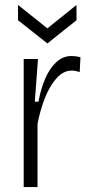

<svg xmlns="http://www.w3.org/2000/svg" viewBox="-20 -758 367 778"><path d="M76 0V-318V-519H134L121 -346H136Q145 -397 163 -439Q181 -481 208 -506Q235 -531 269 -531Q277 -531 286 -530Q295 -529 306 -526L303 -466Q294 -469 286.5 -470.5Q279 -472 271 -472Q237 -472 209.5 -441.5Q182 -411 162.5 -362Q143 -313 132 -256V0ZM53 -738 172 -643 290 -738V-676L172 -582L53 -676Z"/></svg>

Font: Bricolage Grotesque SemiCondensed ExtraLight
Style: Regular
Weight: 250
Width: 4
Designer: Mathieu Triay
Foundry: Atelier Triay
Version: Version 1.000;gftools[0.9.30]